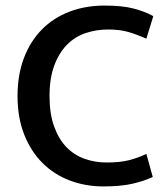

<svg xmlns="http://www.w3.org/2000/svg" viewBox="-20 -660 603 690"><path d="M363 -76Q412 -76 444.5 -84.5Q477 -93 506 -107L529 -24Q497 -9 455 0.5Q413 10 352 10Q287 10 230.5 -11.5Q174 -33 132.5 -74.5Q91 -116 67 -176.5Q43 -237 43 -315Q43 -391 66 -451.5Q89 -512 130.5 -554Q172 -596 229.5 -618Q287 -640 356 -640Q419 -640 459.5 -629.5Q500 -619 531 -602L506 -521Q472 -536 441.5 -545Q411 -554 369 -554Q326 -554 287.5 -541Q249 -528 220.5 -499Q192 -470 175 -424.5Q158 -379 158 -315Q158 -251 174.5 -205.5Q191 -160 218.5 -131.5Q246 -103 283.5 -89.5Q321 -76 363 -76Z"/></svg>

Font: Mukta Medium
Style: Regular
Weight: 500
Designer: Girish Dalvi and Yashodeep Gholap
Foundry: Ek Type
Version: Version 2.538;PS 1.002;hotconv 16.6.51;makeotf.lib2.5.65220;